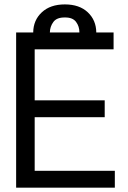

<svg xmlns="http://www.w3.org/2000/svg" viewBox="-20 -869 591 889"><path d="M54.7 0V-718.8H505.9V-640.6H140.6V-404.3H464.8V-326.2H140.6V-78.1H511.7V0ZM133.8 -718.8Q134.3 -775.4 173.6 -812Q212.9 -848.6 280.3 -848.6Q347.7 -848.6 386.5 -812Q425.3 -775.4 425.8 -718.8H347.7Q347.7 -747.1 332 -767.8Q316.4 -788.6 280.3 -788.1Q242.7 -788.6 227.1 -767.3Q211.4 -746.1 210.9 -718.8Z"/></svg>

Font: Inter Display V
Style: Regular
Weight: 400
Designer: Rasmus Andersson
Foundry: rsms
Version: Version 3.015;git-src